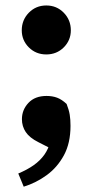

<svg xmlns="http://www.w3.org/2000/svg" viewBox="-20 -512 340 705"><path d="M67.1 173.5 47.1 125.1Q80.6 111 103.9 94.4Q127.2 77.9 142.6 56.5Q158 35 165.7 5L187.9 44.1L120.8 10Q88.5 -6.2 74.5 -27.2Q60.5 -48.2 60.5 -74.3Q60.5 -108.7 84.4 -134.2Q108.3 -159.7 150.8 -159.7Q172.5 -159.7 189.6 -153.3Q206.7 -147 224.6 -130.3Q233.1 -108.6 236 -91Q238.9 -73.3 238.9 -49.9Q238.9 13.5 214.6 58.3Q190.3 103 151.2 131.3Q112.2 159.6 67.1 173.5ZM150 -312.1Q111.9 -312.1 85.9 -338Q59.9 -364 59.9 -400.7Q59.9 -438.7 85.9 -465.3Q111.9 -491.9 150 -491.9Q188.1 -491.9 214.1 -465.3Q240.1 -438.7 240.1 -400.7Q240.1 -364 214.1 -338Q188.1 -312.1 150 -312.1Z"/></svg>

Font: Source Serif 4 Variable
Style: Regular
Weight: 400
Designer: Frank Grießhammer
Foundry: Adobe
Version: Version 4.005;hotconv 1.1.0;makeotfexe 2.6.0